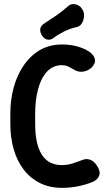

<svg xmlns="http://www.w3.org/2000/svg" viewBox="-20 -895 508 928"><path d="M280 13Q220 13 173.5 -10Q127 -33 95 -74.5Q63 -116 46.5 -172.5Q30 -229 30 -295V-347Q30 -414 46.5 -473.5Q63 -533 95 -579.5Q127 -626 173 -653Q219 -680 280 -680Q358 -680 413 -644Q434 -629 438.5 -609Q443 -589 423 -569Q408 -554 386 -549.5Q364 -545 344 -555Q330 -563 314 -571.5Q298 -580 280 -580Q236 -580 207 -548.5Q178 -517 164 -464Q150 -411 150 -347V-295Q150 -200 181.5 -148.5Q213 -97 280 -97Q307 -97 333.5 -106Q360 -115 385 -124Q405 -130 424 -119Q443 -108 456 -81Q467 -58 457 -40.5Q447 -23 426 -15Q391 -1 353.5 6Q316 13 280 13ZM238 -711Q223 -700 207.5 -704Q192 -708 182 -725L181 -727Q172 -743 175 -757Q178 -771 193 -781Q223 -800 252 -820Q281 -840 309 -865Q319 -874 331 -875Q343 -876 355.5 -870.5Q368 -865 375 -854L379 -848Q387 -836 386 -817.5Q385 -799 376.5 -784Q368 -769 354 -765Q318 -757 289 -742.5Q260 -728 238 -711Z"/></svg>

Font: Winky Sans Medium
Style: Regular
Weight: 500
Designer: Simon Atzbach
Foundry: typofactur
Version: Version 1.205